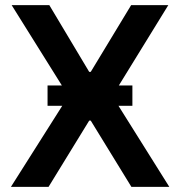

<svg xmlns="http://www.w3.org/2000/svg" viewBox="-20 -727 701 747"><path d="M327.1 -447.3H333L490.2 -707H634.8L442.4 -394.5H495.1V-315.4H440.9L638.7 0H491.2L333 -257.8H327.1L168.9 0H22.5L222.2 -315.4H165V-394.5H220.7L25.4 -707H171.9Z"/></svg>

Font: Pretendard SemiBold
Style: Regular
Weight: 600
Designer: Base glyphs from Inter by Rasmus Andersson; Hangeul glyphs from Noto Sans CJK(Source Han Sans) by Jang Soo-young and Kan
Foundry: Kil Hyung-jin
Version: Version 1.309